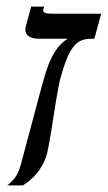

<svg xmlns="http://www.w3.org/2000/svg" viewBox="-20 -560 326 580"><path d="M122.1 -96.2Q116.7 -77.1 108.4 -62Q100.1 -46.9 90.3 -35.2Q80.6 -23.4 69.8 -14.9Q59.1 -6.3 49.3 0H2Q13.2 -8.3 24.4 -22.2Q35.6 -36.1 43.5 -64.9L98.1 -269.5Q107.4 -304.7 115.5 -332Q123.5 -359.4 133.1 -380.1Q142.6 -400.9 154.8 -416.3Q167 -431.6 184.1 -442.9H97.2Q79.6 -442.9 68.1 -449.5Q56.6 -456.1 56.6 -470.2Q56.6 -475.1 58.1 -481L74.2 -540H113.3L110.8 -531.7Q110.4 -530.8 110.4 -528.3Q110.4 -523.4 116.5 -521Q122.6 -518.6 141.1 -518.6H285.6L265.1 -442.9H254.4Q238.3 -442.9 225.6 -437.7Q212.9 -432.6 201.9 -418.9Q190.9 -405.3 181.2 -381.1Q171.4 -356.9 161.1 -318.4Q158.7 -308.6 155.5 -291.3Q152.3 -273.9 148.7 -252.2Q145 -230.5 141.6 -207Q138.2 -183.6 134.5 -162.1Q130.9 -140.6 127.7 -123Q124.5 -105.5 122.1 -96.2Z"/></svg>

Font: Arian Grqi
Style: Italic
Weight: 400
Italic angle: -15°
Designer: Ruben Hakobyan (Tarumian)
Foundry: Ruben Hakobyan (Tarumian)
Version: Version 1.002